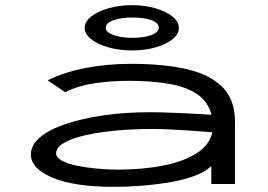

<svg xmlns="http://www.w3.org/2000/svg" viewBox="-20 -715 1040 746"><path d="M425 11Q269 11 184.5 -24.5Q100 -60 100 -115Q100 -152 136 -182Q172 -212 236 -233.5Q300 -255 383.5 -267Q467 -279 561 -279Q608 -279 674 -276Q740 -273 802 -269Q788 -321 745.5 -349.5Q703 -378 635.5 -389.5Q568 -401 481 -401Q415 -401 350.5 -392Q286 -383 233 -357L165 -403Q230 -435 313.5 -451Q397 -467 491 -467Q612 -467 702.5 -447Q793 -427 843 -378Q893 -329 893 -243V0H801V-70Q775 -45 728.5 -29Q682 -13 626.5 -4.5Q571 4 518 7.5Q465 11 425 11ZM198 -119Q198 -103 220 -91Q242 -79 277.5 -71.5Q313 -64 355.5 -60Q398 -56 439 -56Q534 -56 613 -71.5Q692 -87 743 -119Q794 -151 805 -201Q769 -204 727 -207Q685 -210 644.5 -212Q604 -214 573 -214Q501 -214 434 -208Q367 -202 313.5 -190Q260 -178 229 -160Q198 -142 198 -119ZM493 -519Q443 -519 401 -531Q359 -543 334 -563Q309 -583 309 -607Q309 -631 334.5 -651Q360 -671 402 -683Q444 -695 493 -695Q542 -695 583.5 -683Q625 -671 650 -651Q675 -631 675 -606Q675 -583 650.5 -563Q626 -543 585 -531Q544 -519 493 -519ZM495 -568Q540 -568 568.5 -579Q597 -590 597 -607Q597 -626 568.5 -636.5Q540 -647 495 -647Q450 -647 420.5 -636.5Q391 -626 391 -607Q391 -590 420.5 -579Q450 -568 495 -568Z"/></svg>

Font: Inconsolata UltraExpanded
Style: Regular
Weight: 400
Width: 9
Monospace: yes
Designer: Raph Levien, Cyreal, Brenton Simpson
Foundry: Raph Levien, Cyreal, Google
Version: Version 3.000; ttfautohint (v1.8.2.53-6de2)